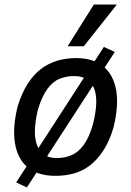

<svg xmlns="http://www.w3.org/2000/svg" viewBox="-20 -763 576 843"><path d="M223 9Q148 9 103 -27Q58 -63 46 -132.5Q34 -202 58 -298Q76 -355 101.5 -395Q127 -435 159 -459.5Q191 -484 230 -496Q269 -508 314 -508Q389 -508 433.5 -471.5Q478 -435 490 -367Q502 -299 478 -202Q461 -145 435.5 -105Q410 -65 378.5 -39.5Q347 -14 308 -2.5Q269 9 223 9ZM229 -69Q264 -69 293.5 -81.5Q323 -94 347 -126Q371 -158 388 -217Q415 -324 392.5 -376.5Q370 -429 306 -429Q272 -429 242.5 -417.5Q213 -406 189 -374Q165 -342 147 -284Q121 -175 144 -122Q167 -69 229 -69ZM98 60 51 38 436 -557 484 -535ZM277 -560 392 -743H493L348 -560Z"/></svg>

Font: Nunito Sans 7pt Condensed SemiBold
Style: Italic
Weight: 600
Width: 3
Italic angle: -9°
Designer: Vernon Adams
Foundry: Vernon Adams
Version: Version 3.101;gftools[0.9.27]